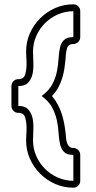

<svg xmlns="http://www.w3.org/2000/svg" viewBox="-20 -809 447 890"><path d="M33 -410Q33 -423 42 -432.5Q51 -442 65 -442Q90 -442 96.5 -463.5Q103 -485 103 -511Q103 -519 103 -526.5Q103 -534 102 -542Q102 -549 101.5 -557Q101 -565 101 -570Q101 -615 118.5 -654.5Q136 -694 166 -724Q196 -754 235.5 -771.5Q275 -789 320 -789Q333 -789 342.5 -780Q352 -771 352 -757V-637Q352 -624 342.5 -614.5Q333 -605 320 -605Q297 -605 291 -585.5Q285 -566 284 -537Q282 -517 279 -495Q276 -473 269.5 -450.5Q263 -428 251.5 -406Q240 -384 221 -364Q237 -345 248.5 -323Q260 -301 267 -278.5Q274 -256 278 -234Q282 -212 284 -193Q285 -179 286.5 -166Q288 -153 292 -143.5Q296 -134 302.5 -128.5Q309 -123 320 -123Q333 -123 342.5 -113.5Q352 -104 352 -91V29Q352 42 342.5 51.5Q333 61 320 61Q275 61 235.5 43.5Q196 26 166 -4Q136 -34 118.5 -73.5Q101 -113 101 -158Q101 -163 101.5 -171Q102 -179 102 -186Q103 -194 103 -201.5Q103 -209 103 -217Q103 -243 96.5 -264.5Q90 -286 65 -286Q51 -286 42 -295.5Q33 -305 33 -318ZM65 -318Q97 -318 112 -300.5Q127 -283 131.5 -258.5Q136 -234 134.5 -206.5Q133 -179 133 -158Q133 -120 148 -86Q163 -52 188.5 -26.5Q214 -1 248 14Q282 29 320 29V-91Q290 -91 277 -104.5Q264 -118 258.5 -140.5Q253 -163 251.5 -192Q250 -221 243.5 -251.5Q237 -282 221.5 -311Q206 -340 173 -364Q207 -389 222.5 -418.5Q238 -448 244 -478.5Q250 -509 251.5 -537.5Q253 -566 258 -588Q263 -610 276.5 -623.5Q290 -637 320 -637V-757Q282 -757 248 -742Q214 -727 188.5 -701.5Q163 -676 148 -642Q133 -608 133 -570Q133 -549 134.5 -521.5Q136 -494 131.5 -469.5Q127 -445 112 -427.5Q97 -410 65 -410Z"/></svg>

Font: Lichte PostBus
Style: Regular
Weight: 400
Designer: Peter Wiegel
Version: Version 1.001